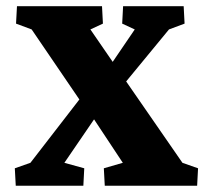

<svg xmlns="http://www.w3.org/2000/svg" viewBox="-20 -593 653 613"><path d="M609.4 0H314.5L311.5 -55.7L372.1 -73.2L280.3 -211.9L233.4 -275.4L81.1 -499L31.2 -517.6L34.2 -573.2H305.7L308.6 -517.6L268.6 -499L339.8 -395.5L382.8 -333L562.5 -73.2L612.3 -55.7ZM410.2 -499 370.1 -517.6 373 -573.2H566.4L569.3 -517.6L519.5 -499L382.8 -333L280.3 -211.9L185.5 -73.2L249 -55.7L246.1 0H30.3L27.3 -55.7L77.1 -73.2L233.4 -275.4L339.8 -395.5Z"/></svg>

Font: Crimson Pro Black
Style: Regular
Weight: 900
Designer: Jacques Le Bailly
Foundry: Baron von Fonthausen
Version: Version 1.003